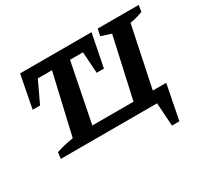

<svg xmlns="http://www.w3.org/2000/svg" viewBox="-139 -729 1146 1078"><g transform="rotate(-30 434.0 -190.0)"><path d="M691 150 681 0H57L62 -41Q91 -50 118 -56.5Q145 -63 173 -67L263 -456H171L106 -318H58L99 -530H562L520 -318H473L464 -456H380L304 -74H571L658 -465L593 -486L602 -530H868L861 -488Q841 -481 820.5 -475Q800 -469 778 -466L696 -74H783L739 150Z"/></g></svg>

Font: Piazzolla SC SemiBold
Style: Italic
Weight: 600
Italic angle: -11.3°
Designer: Juan Pablo del Peral
Foundry: Huerta Tipografica
Version: Version 1.330